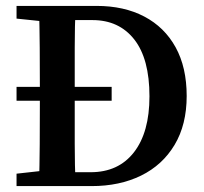

<svg xmlns="http://www.w3.org/2000/svg" viewBox="-20 -630 690 650"><path d="M358 -289H36V-336H358ZM174 0V-47H287Q381 -47 433.5 -114.5Q486 -182 486 -304Q486 -431 434.5 -496.5Q383 -562 293 -562H174V-610H307Q400 -610 468.5 -574Q537 -538 574.5 -470Q612 -402 612 -305Q612 -208 571 -139.5Q530 -71 457.5 -35.5Q385 0 290 0ZM36 0V-42L162 -56H174V0ZM112 0Q114 -69 114.5 -141.5Q115 -214 115 -292V-325Q115 -396 114.5 -467.5Q114 -539 112 -610H236Q233 -540 233 -468.5Q233 -397 233 -325V-292Q233 -216 233 -143.5Q233 -71 236 0ZM162 -554 36 -567V-610H174V-554Z"/></svg>

Font: Lisu Bosa
Style: Bold
Weight: 700
Designer: David Morse, Annie Olsen, Victor Gaultney, Frank Grießhammer (Latin)
Foundry: SIL International
Version: Version 2.000